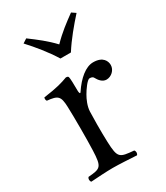

<svg xmlns="http://www.w3.org/2000/svg" viewBox="-165 -716 688 794"><g transform="rotate(-30 178.5 -319.0)"><path d="M101 -312C103 -261 103 -155 101 -104C98 -25 90 -23 31 -18C25 -12 25 -1 31 5C61 3 106 0 136 0C165 0 216 3 249 5C255 -1 255 -12 249 -18C182 -24 174 -25 171 -104C169 -155 170 -230 171 -249C172 -274 184 -301 194 -318C203 -334 227 -369 238 -369C245 -369 253 -368 257 -360C264 -347 277 -329 297 -329C320 -329 342 -349 342 -373C342 -391 331 -419 284 -419C248 -419 210 -387 178 -339C172 -329 170 -343 170 -348C170 -379 169 -409 167 -415C166 -419 163 -421 155 -421C128 -411 103 -403 37 -394C35 -388 35 -383 39 -377C90 -372 99 -364 101 -312ZM175 -500H225C254 -546 292 -591 327 -630L308 -643C271 -616 237 -591 200 -553C166 -589 133 -614 94 -643L74 -630C109 -592 146 -547 175 -500Z"/></g></svg>

Font: Libertinus Serif Display
Style: Regular
Weight: 400
Designer: Philipp H. Poll, Khaled Hosny
Foundry: Caleb Maclennan
Version: Version 7.050;RELEASE